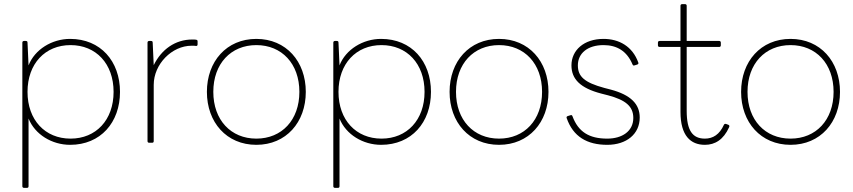

<svg xmlns="http://www.w3.org/2000/svg" viewBox="-20 -690 4125 928"><path d="M110 218C115 218 118 216 118 210V-117C149 -40 231 10 319 10C466 10 560 -98 560 -246C560 -394 466 -502 319 -502C231 -502 148 -451 118 -374L113 -484C113 -490 110 -492 105 -492H96C91 -492 88 -489 88 -484V210C88 215 91 218 96 218ZM321 -20C198 -20 113 -110 113 -246C113 -382 198 -472 321 -472C444 -472 529 -382 529 -246C529 -110 444 -20 321 -20Z M715 0C720 0 723 -2 723 -8V-280C723 -380 811 -469 906 -469C916 -469 921 -469 927 -468C932 -467 935 -470 935 -476V-490C935 -495 933 -497 928 -498C923 -499 918 -499 909 -499C827 -499 760 -451 723 -375L718 -484C718 -490 715 -492 710 -492H701C696 -492 693 -489 693 -484V-8C693 -3 696 0 701 0Z M1219 10C1363 10 1458 -99 1458 -246C1458 -393 1363 -502 1219 -502C1075 -502 980 -393 980 -246C980 -99 1075 10 1219 10ZM1219 -20C1096 -20 1011 -110 1011 -246C1011 -382 1096 -472 1219 -472C1342 -472 1427 -382 1427 -246C1427 -110 1342 -20 1219 -20Z M1613 218C1618 218 1621 216 1621 210V-117C1652 -40 1734 10 1822 10C1969 10 2063 -98 2063 -246C2063 -394 1969 -502 1822 -502C1734 -502 1651 -451 1621 -374L1616 -484C1616 -490 1613 -492 1608 -492H1599C1594 -492 1591 -489 1591 -484V210C1591 215 1594 218 1599 218ZM1824 -20C1701 -20 1616 -110 1616 -246C1616 -382 1701 -472 1824 -472C1947 -472 2032 -382 2032 -246C2032 -110 1947 -20 1824 -20Z M2392 10C2536 10 2631 -99 2631 -246C2631 -393 2536 -502 2392 -502C2248 -502 2153 -393 2153 -246C2153 -99 2248 10 2392 10ZM2392 -20C2269 -20 2184 -110 2184 -246C2184 -382 2269 -472 2392 -472C2515 -472 2600 -382 2600 -246C2600 -110 2515 -20 2392 -20Z M2915 10C3008 10 3072 -42 3072 -122C3072 -187 3029 -231 2932 -257L2901 -265C2805 -291 2773 -320 2773 -374C2773 -433 2821 -472 2897 -472C2962 -472 3010 -443 3037 -379C3039 -374 3042 -372 3047 -374L3060 -378C3065 -380 3067 -383 3065 -388C3037 -466 2972 -502 2897 -502C2802 -502 2742 -447 2742 -374C2742 -307 2786 -264 2885 -238L2920 -229C3002 -207 3041 -177 3041 -120C3041 -55 2986 -20 2915 -20C2827 -20 2775 -53 2747 -128C2745 -133 2743 -135 2737 -133L2724 -129C2719 -127 2717 -124 2719 -119C2750 -30 2817 10 2915 10Z M3387 10C3436 10 3477 -15 3504 -75C3507 -81 3505 -85 3500 -87L3489 -91C3485 -92 3481 -91 3479 -87C3458 -40 3426 -20 3387 -20C3328 -20 3299 -58 3299 -154V-463H3456C3461 -463 3464 -466 3464 -471V-484C3464 -489 3461 -492 3456 -492H3299V-662C3299 -667 3296 -670 3291 -670H3277C3272 -670 3269 -667 3269 -662V-492H3168C3163 -492 3160 -489 3160 -484V-471C3160 -466 3163 -463 3168 -463H3269V-149C3269 -34 3318 10 3387 10Z M3801 10C3945 10 4040 -99 4040 -246C4040 -393 3945 -502 3801 -502C3657 -502 3562 -393 3562 -246C3562 -99 3657 10 3801 10ZM3801 -20C3678 -20 3593 -110 3593 -246C3593 -382 3678 -472 3801 -472C3924 -472 4009 -382 4009 -246C4009 -110 3924 -20 3801 -20Z"/></svg>

Font: LINE Seed Sans TH Thin
Style: Regular
Weight: 250
Designer: Dalton Maag Ltd | Thai characters by Cadson Demak Co.,Ltd.
Foundry: Dalton Maag Ltd
Version: Version 1.003